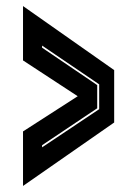

<svg xmlns="http://www.w3.org/2000/svg" viewBox="-20 -613 453 634"><path d="M56 1V-179L237 -295.5V-295L56 -413.5V-593L357 -381.5V-208.5ZM119 -126.5 307.5 -252.5V-334.5L119 -462.5V-455.5L301 -332V-255.5L119 -133.5Z"/></svg>

Font: Tourney Thin ExtraBold
Style: Regular
Weight: 800
Version: Version 1.015